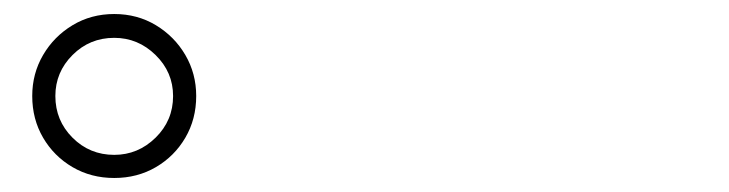

<svg xmlns="http://www.w3.org/2000/svg" viewBox="-20 -865 1040 274"><path d="M143 -611Q110 -611 83.5 -626.5Q57 -642 41.5 -668.5Q26 -695 26 -728Q26 -760 41.5 -786.5Q57 -813 83.5 -829Q110 -845 143 -845Q176 -845 202.5 -829Q229 -813 244.5 -786.5Q260 -760 260 -728Q260 -695 244.5 -668.5Q229 -642 202.5 -626.5Q176 -611 143 -611ZM143 -644Q177 -644 202 -668.5Q227 -693 227 -728Q227 -762 202 -786.5Q177 -811 143 -811Q108 -811 83.5 -786.5Q59 -762 59 -728Q59 -693 83.5 -668.5Q108 -644 143 -644Z"/></svg>

Font: Noto Serif SC
Style: Regular
Weight: 400
Designer: Ryoko NISHIZUKA 西塚涼子 (kana & ideographs); Frank Grießhammer (Latin, Greek & Cyrillic); Wenlong ZHANG 张文龙 (bopomofo); San
Foundry: Adobe
Version: Version 2.002-H1;hotconv 1.1.0;makeotfexe 2.6.0